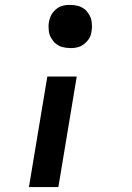

<svg xmlns="http://www.w3.org/2000/svg" viewBox="-20 -548 540 783"><path d="M98 215 173 -236H293L218 215ZM267 -352Q259 -352 251 -353Q243 -354 235 -356Q227 -358 220.5 -361.5Q214 -365 208 -369.5Q202 -374 197.5 -380Q193 -386 189 -392.5Q185 -399 182.5 -406.5Q180 -414 179 -422Q178 -430 178 -439.5Q178 -449 179 -454L180 -461Q182 -470 185.5 -479Q189 -488 194.5 -495.5Q200 -503 207.5 -509.5Q215 -516 223 -520Q231 -524 242 -526Q253 -528 259 -528H266Q274 -528 282 -527Q290 -526 298 -524Q306 -522 312.5 -518.5Q319 -515 325 -510.5Q331 -506 335.5 -500Q340 -494 344 -487.5Q348 -481 350.5 -473.5Q353 -466 354 -458Q355 -450 355 -440.5Q355 -431 354 -426L353 -419Q352 -410 348.5 -401Q345 -392 339 -384.5Q333 -377 325.5 -370.5Q318 -364 310 -360Q302 -356 291 -354Q280 -352 274 -352Z"/></svg>

Font: Iosevka Aile Oblique
Style: Bold
Weight: 700
Italic angle: -9°
Designer: Belleve Invis
Foundry: Belleve Invis
Version: Version 31.1.0; ttfautohint (v1.8.4)